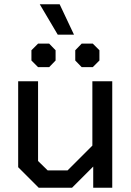

<svg xmlns="http://www.w3.org/2000/svg" viewBox="-20 -878 615 898"><path d="M65 -96V-498H158V-125L203 -81H296L412 -197V-498H505V0H416V-99L317 0H161ZM166 -858H259L326 -716H250ZM127 -595V-643L158 -674H210L240 -643V-595L210 -564H158ZM332 -595V-643L362 -674H414L445 -643V-595L414 -564H362Z"/></svg>

Font: Chakra Petch Medium
Style: Regular
Weight: 500
Designer: Katatrad Aksorn Co.,Ltd.
Foundry: Cadson Demak Co.,Ltd.
Version: Version 1.000; ttfautohint (v1.6)